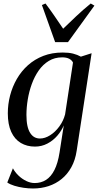

<svg xmlns="http://www.w3.org/2000/svg" viewBox="-20 -824 558 1093"><path d="M416.5 34Q408.5 87.5 386.2 127.8Q364 168 330.8 195Q297.5 222 256.2 235.5Q215 249 168 249Q142 249 114.2 245Q86.5 241 62 233.5Q37.5 226 21.5 215L53.5 134Q65 156 85 175.2Q105 194.5 129.2 206.2Q153.5 218 177 218Q214 218 242.2 200Q270.5 182 290 143.5Q309.5 105 319 44L343 -110Q330 -79 306 -51.2Q282 -23.5 249.5 -6.5Q217 10.5 179 10.5Q133.5 10.5 98.5 -10.2Q63.5 -31 44 -73.2Q24.5 -115.5 24.5 -179Q24.5 -230.5 37.5 -280.5Q50.5 -330.5 76 -374.8Q101.5 -419 139.2 -452.8Q177 -486.5 226.5 -505.8Q276 -525 337 -525Q371.5 -525 396 -518.8Q420.5 -512.5 440.5 -501.5L501.5 -521ZM395.5 -468Q389 -481.5 373.8 -489.5Q358.5 -497.5 334 -497.5Q291 -497.5 257.8 -477.2Q224.5 -457 200.5 -422.8Q176.5 -388.5 161 -345.8Q145.5 -303 138 -257.5Q130.5 -212 130.5 -170Q130.5 -134 136 -108.5Q141.5 -83 152 -66.8Q162.5 -50.5 176.5 -43Q190.5 -35.5 207.5 -35.5Q236 -35.5 265.2 -54Q294.5 -72.5 317.5 -103.8Q340.5 -135 350.5 -172.5ZM294 -584 218.5 -795.5 239 -804Q262.5 -773 287.5 -736.8Q312.5 -700.5 339.5 -660.5Q375.5 -695 413 -730.8Q450.5 -766.5 496.5 -804L517.5 -792L367 -584Z"/></svg>

Font: Merriweather 120pt
Style: Italic
Weight: 400
Italic angle: -7.8°
Version: Version 2.101